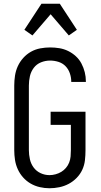

<svg xmlns="http://www.w3.org/2000/svg" viewBox="-20 -996 540 1024"><path d="M244 8Q218 8 192 2Q166 -4 143.5 -17Q121 -30 103.5 -49.5Q86 -69 75 -93Q64 -117 60 -143Q56 -169 56 -195V-540Q56 -566 60 -592.5Q64 -619 75 -643Q86 -667 104 -687Q122 -707 145 -720Q168 -733 194.5 -738Q221 -743 247 -743Q272 -743 296.5 -739Q321 -735 343.5 -724Q366 -713 384.5 -696Q403 -679 414.5 -657Q426 -635 432 -611Q438 -587 438 -562V-559H360V-561Q360 -583 352.5 -605Q345 -627 329.5 -643Q314 -659 292 -666Q270 -673 247 -673Q222 -673 198.5 -663.5Q175 -654 160 -634Q145 -614 139.5 -589.5Q134 -565 134 -540V-195Q134 -171 139.5 -146.5Q145 -122 159.5 -102.5Q174 -83 196.5 -72.5Q219 -62 244 -62Q260 -62 276.5 -66.5Q293 -71 307 -79.5Q321 -88 332 -101Q343 -114 349 -129.5Q355 -145 356.5 -161.5Q358 -178 358 -195V-330H250V-400H436V-195Q436 -168 433 -141.5Q430 -115 419 -91Q408 -67 389 -47.5Q370 -28 346.5 -15.5Q323 -3 296.5 2.5Q270 8 244 8ZM153 -807 110 -837 201 -976H299L390 -837L347 -807L250 -920Z"/></svg>

Font: Iosevka SS18
Style: Regular
Weight: 400
Monospace: yes
Designer: Belleve Invis
Foundry: Belleve Invis
Version: Version 25.1.1; ttfautohint (v1.8.4)